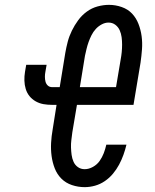

<svg xmlns="http://www.w3.org/2000/svg" viewBox="-20 -763 640 791"><path d="M329 8Q302 8 276.5 -0.5Q251 -9 233 -27Q215 -45 205.5 -69.5Q196 -94 192.5 -120.5Q189 -147 190.5 -174.5Q192 -202 197 -230L213 -331H195Q176 -331 159 -334Q142 -337 127 -345.5Q112 -354 101.5 -367Q91 -380 86 -396.5Q81 -413 80.5 -431Q80 -449 83 -467L88 -496H172L167 -467Q165 -457 165 -446.5Q165 -436 167.5 -426.5Q170 -417 177 -410.5Q184 -404 195 -404H226L249 -545Q253 -568 259 -591Q265 -614 276 -636.5Q287 -659 302 -679.5Q317 -700 337.5 -715Q358 -730 382 -736.5Q406 -743 429 -743Q456 -743 481.5 -734Q507 -725 524 -707Q541 -689 550.5 -664.5Q560 -640 563.5 -613.5Q567 -587 565 -560Q563 -533 559 -505L530 -331H297L278 -218Q276 -202 274 -186.5Q272 -171 272.5 -155.5Q273 -140 275 -125Q277 -110 283 -96.5Q289 -83 301 -74.5Q313 -66 329 -66Q346 -66 363 -75.5Q380 -85 390.5 -100Q401 -115 407.5 -132Q414 -149 418 -167H501Q496 -146 488.5 -125Q481 -104 470.5 -84.5Q460 -65 445.5 -47.5Q431 -30 412 -17Q393 -4 371.5 2Q350 8 329 8ZM309 -404H458L477 -517Q480 -533 481.5 -548.5Q483 -564 483 -579.5Q483 -595 481 -610Q479 -625 473 -638.5Q467 -652 455 -661Q443 -670 427 -670Q413 -670 399 -662.5Q385 -655 374.5 -643.5Q364 -632 357 -618Q350 -604 345 -590Q340 -576 336.5 -561.5Q333 -547 330 -533Z"/></svg>

Font: Iosevka SS04 Extended Oblique
Style: Regular
Weight: 400
Width: 7
Italic angle: -9°
Monospace: yes
Designer: Belleve Invis
Foundry: Belleve Invis
Version: Version 19.0.0; ttfautohint (v1.8.4)